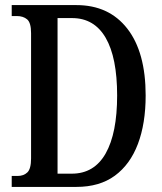

<svg xmlns="http://www.w3.org/2000/svg" viewBox="-20 -734 637 754"><path d="M26 0V-43H49Q73 -43 87.5 -57Q102 -71 102 -112V-604Q102 -645 86.5 -658Q71 -671 46 -671H26V-714H280Q408 -714 480 -621.5Q552 -529 552 -359Q552 -249 521.5 -168.5Q491 -88 431 -44Q371 0 280 0ZM262 -52Q350 -52 395 -131.5Q440 -211 440 -359Q440 -508 395 -585.5Q350 -663 263 -663H206V-52Z"/></svg>

Font: Noto Serif ExtraCondensed Medium
Style: Regular
Weight: 500
Width: 2
Designer: Monotype Design Team
Foundry: Monotype Imaging Inc.
Version: Version 2.015